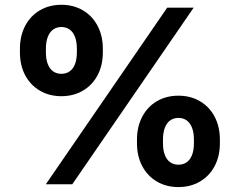

<svg xmlns="http://www.w3.org/2000/svg" viewBox="-20 -759 988 791"><path d="M62.1 -543.4V-558Q62.1 -611.5 83.8 -652.7Q105.6 -693.9 144.4 -716.6Q183.2 -739.3 232.8 -739.3Q282.4 -739.3 321.3 -716.6Q360.2 -693.9 381.9 -652.7Q403.7 -611.5 403.7 -558V-543.4Q403.7 -489.8 381.9 -448.9Q360.2 -408 321.3 -385.4Q282.4 -362.7 232.8 -362.7Q183.2 -362.7 144.4 -385.4Q105.6 -408 83.8 -448.9Q62.1 -489.8 62.1 -543.4ZM296.7 -543.4V-558Q296.7 -587.1 288.9 -607.2Q281.1 -627.3 266.7 -637.5Q252.4 -647.7 232.8 -647.7Q213.5 -647.7 199.1 -637.5Q184.8 -627.3 177 -607.2Q169.1 -587.1 169.1 -558V-543.4Q169.1 -514.6 177 -494.7Q184.8 -474.9 199.1 -464.9Q213.5 -454.9 232.8 -454.9Q252.4 -454.9 266.7 -464.9Q281.1 -474.9 288.9 -494.7Q296.7 -514.6 296.7 -543.4ZM668.9 -727.5H777.9L277.9 0H168.9ZM544.3 -168.9V-183.6Q544.3 -237.1 566.1 -278.3Q587.8 -319.5 626.6 -342.2Q665.4 -364.8 715 -364.8Q764.6 -364.8 803.5 -342.2Q842.4 -319.5 864.2 -278.3Q885.9 -237.1 885.9 -183.6V-168.9Q885.9 -115.4 864.2 -74.5Q842.4 -33.6 803.5 -10.9Q764.6 11.7 715 11.7Q665.4 11.7 626.6 -10.9Q587.8 -33.6 566.1 -74.5Q544.3 -115.4 544.3 -168.9ZM778.9 -168.9V-183.6Q778.9 -212.7 771.1 -232.8Q763.3 -252.9 749 -263.1Q734.7 -273.2 715 -273.2Q695.7 -273.2 681.3 -263.1Q667 -252.9 659.2 -232.8Q651.4 -212.7 651.4 -183.6V-168.9Q651.4 -140.1 659.2 -120.3Q667 -100.5 681.3 -90.5Q695.7 -80.5 715 -80.5Q734.7 -80.5 749 -90.5Q763.3 -100.5 771.1 -120.3Q778.9 -140.1 778.9 -168.9Z"/></svg>

Font: Intratopia Thin
Style: Regular
Weight: 100
Designer: Rasmus Andersson
Foundry: rsms
Version: Version 3.000;Glyphs 3.2.3 (3260)